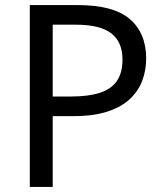

<svg xmlns="http://www.w3.org/2000/svg" viewBox="-20 -734 645 754"><path d="M286 -714Q426 -714 490 -659Q554 -604 554 -504Q554 -460 539.5 -419.5Q525 -379 492 -347Q459 -315 404 -296.5Q349 -278 269 -278H187V0H97V-714ZM278 -637H187V-355H259Q327 -355 372 -369.5Q417 -384 439 -416Q461 -448 461 -500Q461 -569 417 -603Q373 -637 278 -637Z"/></svg>

Font: umalayalam85
Style: Book
Weight: 400
Designer: Jelle Bosma - Monotype Design Team
Foundry: Monotype Imaging Inc.
Version: Version 2.003